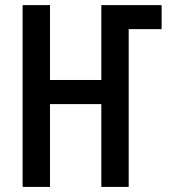

<svg xmlns="http://www.w3.org/2000/svg" viewBox="-20 -734 666 754"><path d="M68.8 0V-713.9H176.3V-419.9H377.9V-713.9H614.7V-619.6H485.4V0H377.9V-325.2H176.3V0Z"/></svg>

Font: Open Sans Condensed SemiBold
Style: Regular
Weight: 600
Width: 3
Designer: Monotype Design Team
Foundry: Monotype Imaging Inc.
Version: Version 3.000; ttfautohint (v1.8.4)